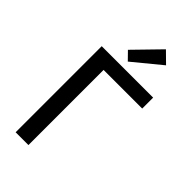

<svg xmlns="http://www.w3.org/2000/svg" viewBox="-283 -1016 1093 1093"><g transform="rotate(45 263.5 -469.5)"><path d="M86 0V-693H500V-605H189V0ZM253 -736 206 -784 357 -939 422 -875Z"/></g></svg>

Font: Ubuntu Sans Medium
Style: Regular
Weight: 500
Designer: Dalton Maag Ltd
Foundry: Dalton Maag Ltd
Version: Version 1.006; ttfautohint (v1.8.4.7-5d5b)